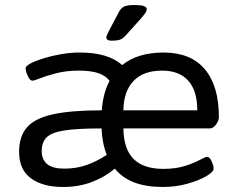

<svg xmlns="http://www.w3.org/2000/svg" viewBox="-20 -738 940 764"><path d="M231 6Q150 6 103 -28.5Q56 -63 56 -134Q56 -195 87 -231Q118 -267 190 -283Q262 -299 385 -299Q390 -368 416 -416Q402 -436 372.5 -446.5Q343 -457 294 -457Q245 -457 205.5 -447Q166 -437 141 -427Q116 -417 109 -417Q99 -417 90.5 -435.5Q82 -454 82 -467Q82 -475 101.5 -485.5Q121 -496 153.5 -506Q186 -516 223.5 -522.5Q261 -529 297 -529Q411 -529 466 -479Q528 -529 631 -529Q739 -529 795 -462.5Q851 -396 851 -272Q851 -258 839.5 -242.5Q828 -227 815 -227H471Q472 -145 511.5 -105.5Q551 -66 630 -66Q680 -66 717 -78Q754 -90 776 -102Q798 -114 804 -114Q814 -114 822 -96.5Q830 -79 830 -67Q830 -54 801 -37Q772 -20 726 -7Q680 6 628 6Q563 6 515.5 -11.5Q468 -29 437 -67Q398 -34 346 -14Q294 6 231 6ZM471 -299H765Q765 -377 729 -417Q693 -457 625 -457Q550 -457 511 -415.5Q472 -374 471 -299ZM235 -67Q284 -67 325 -81.5Q366 -96 405 -122Q387 -165 384 -227Q288 -227 236.5 -219Q185 -211 165.5 -191.5Q146 -172 146 -137Q146 -67 235 -67ZM425 -576Q403 -576 403 -589Q403 -594 406.5 -600.5Q410 -607 414 -616L454 -692Q461 -705 473 -711.5Q485 -718 516 -718Q564 -718 564 -702Q564 -695 558 -686Q552 -677 537 -660L483 -600Q469 -584 457 -580Q445 -576 425 -576Z"/></svg>

Font: Asap Semi Expanded
Style: Regular
Weight: 400
Width: 6
Designer: Pablo Cosgaya
Foundry: Omnibus-Type
Version: Version 3.001; ttfautohint (v1.8.4.7-5d5b)